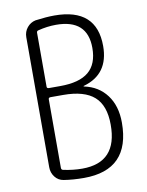

<svg xmlns="http://www.w3.org/2000/svg" viewBox="-84 -801 669 872"><g transform="rotate(-10 250.0 -365.0)"><path d="M136.7 -370.1V-53.7Q136.7 -44.9 144.5 -43Q189.5 -33.2 232.4 -33.2Q394.5 -33.2 393.6 -208Q393.6 -295.9 347.7 -336.9Q301.8 -377.9 204.1 -377.9H146.5Q136.7 -377.9 136.7 -370.1ZM136.7 -676.8V-427.7Q136.7 -419.9 146.5 -419.9H198.2Q287.1 -419.9 329.6 -455.6Q372.1 -491.2 372.1 -565.4Q372.1 -697.3 227.5 -697.3Q186.5 -697.3 144.5 -686.5Q136.7 -684.6 136.7 -676.8ZM139.6 2.9Q115.2 -1 100.1 -20.5Q85 -40 85 -65.4V-665Q85 -690.4 100.6 -709.5Q116.2 -728.5 139.6 -733.4Q190.4 -740.2 227.5 -740.2Q421.9 -740.2 421.9 -565.4Q421.9 -435.5 304.7 -402.3Q302.7 -402.3 302.7 -401.4Q302.7 -399.4 303.7 -399.4Q370.1 -385.7 407.7 -335.4Q445.3 -285.2 445.3 -208Q445.3 9.8 232.4 9.8Q182.6 9.8 139.6 2.9Z"/></g></svg>

Font: Rounded-X Mgen+ 1mn light
Style: Regular
Weight: 200
Designer: [Source Han Sans]
Ryoko NISHIZUKA  (kana & ideographs); Paul D. Hunt (Latin, Greek & Cyrillic); Wenlong ZHANG  (bopomofo
Version: Version 1.059.20150602